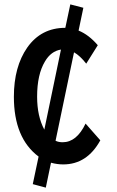

<svg xmlns="http://www.w3.org/2000/svg" viewBox="-20 -819 540 884"><path d="M303.7 -798.8 363.8 -783.2 341.8 -678.2Q388.7 -659.2 430.2 -610.8L377 -525.9Q348.6 -562.5 320.8 -578.1L235.8 -170.9Q249.5 -164.1 268.6 -164.1Q333 -164.1 374 -250L441.9 -172.9Q380.9 -62 271 -62Q243.7 -62 214.8 -69.8L190.9 44.9L130.9 28.8L157.7 -98.1Q43.9 -183.1 43.9 -373.5Q43.9 -511.7 105.5 -600.1Q169.4 -690.9 280.8 -690.9ZM260.7 -590.8Q214.8 -583.5 187 -536.1Q150.9 -476.1 150.9 -374Q150.9 -283.7 184.1 -222.2Z"/></svg>

Font: BIZ UDGothic
Style: Bold
Weight: 700
Monospace: yes
Designer: TypeBank Co., Ltd.
Foundry: Morisawa Inc.
Version: Version 1.05